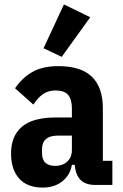

<svg xmlns="http://www.w3.org/2000/svg" viewBox="-20 -836 556 868"><path d="M488 0H407Q383 0 362.5 -9.5Q342 -19 329.5 -43.5Q317 -68 317 -113V-127L348 -91H305Q297 -44 261.5 -16Q226 12 173 12Q103 12 66.5 -29Q30 -70 30 -141Q30 -198 54 -234.5Q78 -271 122.5 -288Q167 -305 229 -305H305V-346Q305 -387 288 -407Q271 -427 231 -427Q197 -427 173 -409.5Q149 -392 131 -363L48 -437Q80 -484 126 -510.5Q172 -537 244 -537Q346 -537 395.5 -489Q445 -441 445 -346V-109H488ZM305 -223H242Q206 -223 188 -207.5Q170 -192 170 -163V-144Q170 -114 185.5 -100Q201 -86 229 -86Q250 -86 267 -94Q284 -102 294.5 -118Q305 -134 305 -158ZM388 -758 259 -579 177 -618 269 -816Z"/></svg>

Font: IBM Plex Sans Condensed
Style: Bold
Weight: 700
Width: 3
Designer: Mike Abbink, Paul van der Laan, Pieter van Rosmalen
Foundry: Bold Monday
Version: Version 3.201